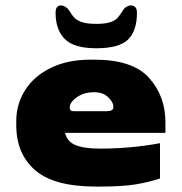

<svg xmlns="http://www.w3.org/2000/svg" viewBox="-20 -678 670 708"><path d="M220 -188Q227 -156 258.5 -143Q290 -130 348 -130Q463 -130 570 -150V-20Q532 -7 483 1.5Q434 10 348 10H334Q179 10 109.5 -50.5Q40 -111 40 -216V-232Q40 -294 72.5 -345.5Q105 -397 167 -427.5Q229 -458 314 -458H328Q470 -458 530 -390.5Q590 -323 590 -228V-188ZM247 -305Q237 -293 237 -282Q237 -268 251 -268H374Q398 -268 398 -283Q398 -302 378.5 -320Q359 -338 327 -338Q299 -338 279 -328.5Q259 -319 247 -305ZM185 -631Q185 -658 205 -658Q212 -658 220 -653.5Q228 -649 233 -642Q246 -621 255.5 -611.5Q265 -602 283.5 -596Q302 -590 335 -590Q368 -590 386 -596Q404 -602 412.5 -611Q421 -620 435 -642Q439 -649 447 -653.5Q455 -658 463 -658Q473 -658 479 -651.5Q485 -645 485 -631Q485 -564 452 -532Q419 -500 335 -500Q253 -500 219 -534Q185 -568 185 -631Z"/></svg>

Font: Dashboard
Style: Regular
Weight: 400
Designer: jaiki
Version: Version 1.000